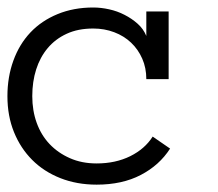

<svg xmlns="http://www.w3.org/2000/svg" viewBox="-20 -486 586 517"><path d="M438 -85.9Q409.2 -41 359.1 -14.9Q309.1 11.2 240.2 11.2Q187 11.2 142.6 -6.3Q98.1 -23.9 66.7 -55.4Q35.2 -86.9 17.6 -130.4Q0 -173.8 0 -227.1Q0 -278.8 16.1 -323Q32.2 -367.2 62 -398.7Q91.8 -430.2 135 -448Q178.2 -465.8 231 -465.8Q252 -465.8 273.9 -460.9Q295.9 -456.1 315.4 -446Q335 -436 350.6 -422.1Q366.2 -408.2 374 -389.2V-455.1H434.1V-272.9H374Q374 -303.2 363 -328.1Q352.1 -353 333 -371.1Q314 -389.2 287.6 -399.2Q261.2 -409.2 231 -409.2Q189.9 -409.2 159.4 -395Q128.9 -380.9 108.4 -356.4Q87.9 -332 77.4 -299.1Q66.9 -266.1 66.9 -227.1Q66.9 -188 78.9 -155Q90.8 -122.1 113.5 -98.1Q136.2 -74.2 168.2 -60.1Q200.2 -45.9 240.2 -45.9Q291 -45.9 330.6 -65.4Q370.1 -85 391.1 -118.2Z"/></svg>

Font: Anonymous Pro
Style: Regular
Weight: 400
Monospace: yes
Designer: Mark Simonson
Version: Version 1.003